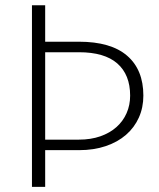

<svg xmlns="http://www.w3.org/2000/svg" viewBox="-20 -728 618 748"><path d="M156 -143V0H104.5V-707.5H156V-565.5H287.5Q412 -565.5 475.2 -511Q538.5 -456.5 538.5 -355.5Q538.5 -309 521 -270Q503.5 -231 471 -202.8Q438.5 -174.5 392 -158.8Q345.5 -143 287.5 -143ZM156 -184H287.5Q334 -184 371 -197Q408 -210 433.8 -233Q459.5 -256 473.2 -287.2Q487 -318.5 487 -355.5Q487 -437 437 -480.8Q387 -524.5 287.5 -524.5H156Z"/></svg>

Font: Lato Light
Style: Regular
Weight: 300
Designer: Lukasz Dziedzic
Foundry: tyPoland Lukasz Dziedzic
Version: Version 2.007; 2014-02-27